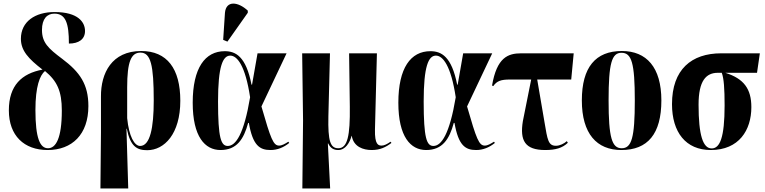

<svg xmlns="http://www.w3.org/2000/svg" viewBox="-20 -837 4320 1084"><path d="M249 10C387 10 479 -78 479 -238C479 -361 431 -430 331 -505C252 -564 217 -597 217 -668C217 -731 246 -760 287 -760C351 -760 369 -706 369 -591C424 -591 460 -615 460 -662C460 -711 422 -769 288 -769C178 -769 98 -715 98 -618C98 -551 141 -505 220 -444C103 -422 30 -355 30 -214C30 -71 116 10 249 10ZM251 0C206 0 180 -56 180 -216C180 -349 205 -412 234 -436C303 -379 329 -322 329 -213C329 -55 295 0 251 0Z M547 227H704L694 -110H696C716 -10 753 11 811 11C908 11 998 -81 998 -268C998 -450 923 -549 777 -549C611 -549 549 -424 550 -292V-90ZM771 -13C739 -13 708 -67 698 -170V-344C698 -488 720 -540 773 -540C831 -540 848 -470 848 -270C848 -114 827 -13 771 -13Z M1264 -602 1379 -765V-777C1324 -828 1256 -836 1250 -764L1240 -612ZM1225 10C1316 10 1356 -50 1381 -143H1385C1407 -16 1446 10 1507 10C1547 10 1582 -5 1613 -30L1608 -37C1589 -25 1572 -15 1556 -15C1523 -15 1509 -52 1456 -236L1598 -536H1434L1403 -359H1400C1369 -519 1310 -548 1249 -548C1138 -548 1068 -454 1068 -257C1068 -65 1137 10 1225 10ZM1266 -13C1228 -13 1211 -56 1211 -264C1211 -463 1238 -523 1280 -523C1319 -523 1365 -467 1392 -288C1357 -79 1311 -13 1266 -13Z M1687 227H1844L1831 -27H1833C1846 0 1864 10 1890 10C1930 10 1955 -32 1965 -70H1966C1976 -8 2031 10 2078 10C2127 10 2158 -6 2190 -30L2185 -37C2167 -24 2149 -15 2135 -15C2116 -15 2095 -20 2097 -106L2108 -536H1951L1955 -235C1957 -70 1942 0 1890 0C1845 0 1831 -40 1834 -180L1843 -536H1686L1691 -157Z M2386 10C2477 10 2517 -50 2542 -143H2546C2568 -16 2607 10 2668 10C2708 10 2743 -5 2774 -30L2769 -37C2750 -25 2733 -15 2717 -15C2684 -15 2670 -52 2617 -236L2759 -536H2595L2564 -359H2561C2530 -519 2471 -548 2410 -548C2299 -548 2229 -454 2229 -257C2229 -65 2298 10 2386 10ZM2427 -13C2389 -13 2372 -56 2372 -264C2372 -463 2399 -523 2441 -523C2480 -523 2526 -467 2553 -288C2518 -79 2472 -13 2427 -13Z M3058 10C3116 10 3155 -1 3186 -31L3180 -40C3166 -27 3141 -14 3119 -14C3075 -14 3071 -47 3054 -148L3013 -388H3205L3219 -536H2923C2847 -536 2785 -512 2758 -354L2765 -351C2785 -380 2809 -388 2858 -388H2979L2932 -153C2914 -43 2944 10 3058 10Z M3488 10C3637 10 3714 -81 3714 -270C3714 -457 3630 -549 3491 -549C3342 -549 3265 -457 3265 -270C3265 -82 3349 10 3488 10ZM3490 0C3435 0 3416 -59 3416 -270C3416 -481 3434 -539 3489 -539C3546 -539 3564 -481 3564 -270C3564 -59 3546 0 3490 0Z M3993 10C4152 10 4222 -102 4222 -232C4222 -335 4180 -393 4075 -426H4254L4270 -536H4052C3884 -536 3774 -445 3774 -249C3774 -90 3852 10 3993 10ZM3998 1C3949 1 3924 -73 3924 -246C3924 -381 3966 -426 4033 -426H4055C4067 -394 4071 -336 4071 -242C4071 -59 4044 1 3998 1Z"/></svg>

Font: Noto Serif Display ExtraCondensed ExtraBold
Style: Regular
Weight: 800
Width: 2
Designer: Monotype Design Team
Foundry: Monotype Imaging Inc.
Version: Version 2.009